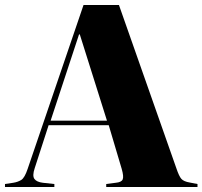

<svg xmlns="http://www.w3.org/2000/svg" viewBox="-28 -750 812 770"><path d="M-8 0V-12L25 -17Q44 -20 57.5 -28.5Q71 -37 83 -73L307 -730H449L679 -76Q690 -43 699.5 -32.5Q709 -22 733 -18L764 -12V0H398V-12L436 -17Q459 -19 464 -30.5Q469 -42 460 -73L408 -248H167L111 -75Q101 -45 110 -32.5Q119 -20 144 -17L190 -12V0ZM175 -266H401L292 -612H289Z"/></svg>

Font: Literata 72pt ExtraBold
Style: Regular
Weight: 800
Designer: Latin by Veronika Burian and Jose Scaglione. Greek by Irene Vlachou. Cyrillic by Vera Evstafieva.
Foundry: TypeTogether
Version: Version 3.002